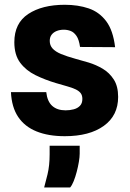

<svg xmlns="http://www.w3.org/2000/svg" viewBox="-20 -576 559 824"><path d="M258 8.5Q187.5 8.5 136.8 -12Q86 -32.5 58 -74.2Q30 -116 27 -180.5H178.5Q183 -140.5 204.2 -121.5Q225.5 -102.5 261.5 -102.5Q279.5 -102.5 296 -106.8Q312.5 -111 323 -121.8Q333.5 -132.5 333.5 -151.5Q333.5 -167 325.8 -176.8Q318 -186.5 303.2 -193.2Q288.5 -200 267.5 -205.8Q246.5 -211.5 220 -219.5Q173 -233.5 132.2 -253.5Q91.5 -273.5 66.5 -307Q41.5 -340.5 41.5 -395Q41.5 -476.5 101.2 -516Q161 -555.5 258 -555.5Q315 -555.5 360.5 -540Q406 -524.5 435.8 -485Q465.5 -445.5 474 -373.5L323.5 -374.5Q319 -406.5 308 -422.2Q297 -438 283 -443.2Q269 -448.5 254 -448.5Q237 -448.5 223.2 -443Q209.5 -437.5 201.5 -427Q193.5 -416.5 193.5 -400.5Q193.5 -381.5 205.5 -368Q217.5 -354.5 242 -344.2Q266.5 -334 304.5 -323.5Q329.5 -317 360.8 -307.5Q392 -298 420.8 -281Q449.5 -264 468.2 -235Q487 -206 487 -160Q487 -80 425.5 -35.8Q364 8.5 258 8.5ZM169.5 228.5Q175 209.5 184 172Q193 134.5 193 86.5V49.5H322V83.5Q322 97.5 318.5 118.5Q315 139.5 309.2 161.5Q303.5 183.5 296.2 201.5Q289 219.5 281 228.5Z"/></svg>

Font: Spline Sans
Style: Regular
Weight: 400
Designer: Eben Sorkin, Mirko Velimirovic
Foundry: Sorkin Type
Version: Version 1.001